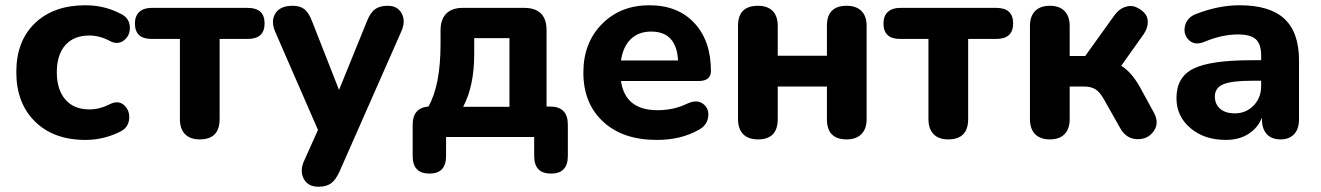

<svg xmlns="http://www.w3.org/2000/svg" viewBox="-20 -521 5022 730"><path d="M305 11Q184 11 113 -59Q42 -129 42 -247Q42 -365 113 -433Q184 -501 305 -501Q378 -501 440 -468Q471 -453 473.5 -420.5Q476 -388 452.5 -368.5Q429 -349 398 -365Q359 -386 320 -386Q261 -386 228.5 -349.5Q196 -313 196 -246Q196 -180 228.5 -142.5Q261 -105 320 -105Q359 -105 398 -125Q430 -141 452 -121Q474 -101 471 -68.5Q468 -36 438 -21Q375 11 305 11Z M739 9Q703 9 683.5 -11Q664 -31 664 -68V-373H556Q493 -373 493 -432Q493 -460 509.5 -475.5Q526 -491 556 -491H922Q986 -491 986 -432Q986 -373 922 -373H815V-68Q815 9 739 9Z M1191 189Q1151 189 1135 159Q1119 129 1136 91L1189 -27L1026 -401Q1009 -441 1027 -470Q1045 -499 1093 -499Q1121 -499 1137.5 -486Q1154 -473 1167 -439L1269 -179L1375 -440Q1388 -473 1406 -486Q1424 -499 1454 -499Q1492 -499 1507.5 -469.5Q1523 -440 1506 -402L1271 131Q1256 164 1238 176.5Q1220 189 1191 189Z M1613 139Q1549 139 1549 72V-47Q1549 -111 1609 -116Q1655 -197 1655 -354V-406Q1655 -447 1676.5 -469Q1698 -491 1739 -491H1973Q2058 -491 2058 -406V-116H2071Q2139 -116 2139 -47V72Q2139 139 2075 139Q2011 139 2011 72V0H1676V72Q1676 139 1613 139ZM1741 -115H1917V-376H1783V-316Q1783 -194 1741 -115Z M2477 11Q2348 11 2273 -58.5Q2198 -128 2198 -245Q2198 -358 2268.5 -429.5Q2339 -501 2449 -501Q2557 -501 2620 -433.5Q2683 -366 2683 -251Q2683 -213 2636 -213H2341Q2357 -102 2480 -102Q2542 -102 2593 -127Q2630 -144 2653.5 -126Q2677 -108 2672.5 -76Q2668 -44 2636 -27Q2569 11 2477 11ZM2456 -401Q2408 -401 2378.5 -372.5Q2349 -344 2341 -291H2558Q2552 -401 2456 -401Z M2862 9Q2825 9 2805.5 -11Q2786 -31 2786 -68V-423Q2786 -499 2862 -499Q2898 -499 2917.5 -479.5Q2937 -460 2937 -423V-309H3124V-423Q3124 -499 3199 -499Q3235 -499 3255 -479.5Q3275 -460 3275 -423V-68Q3275 -31 3255 -11Q3235 9 3199 9Q3124 9 3124 -68V-192H2937V-68Q2937 9 2862 9Z M3585 9Q3549 9 3529.5 -11Q3510 -31 3510 -68V-373H3402Q3339 -373 3339 -432Q3339 -460 3355.5 -475.5Q3372 -491 3402 -491H3768Q3832 -491 3832 -432Q3832 -373 3768 -373H3661V-68Q3661 9 3585 9Z M3972 9Q3935 9 3915.5 -11Q3896 -31 3896 -68V-422Q3896 -459 3915.5 -479Q3935 -499 3972 -499Q4008 -499 4027.5 -479Q4047 -459 4047 -422V-308H4106L4218 -464Q4234 -486 4256 -494Q4278 -502 4296.5 -495Q4315 -488 4329.5 -473.5Q4344 -459 4344 -437Q4344 -415 4329 -392L4243 -271Q4282 -247 4314 -190L4367 -93Q4389 -53 4366 -21.5Q4343 10 4302 8Q4261 6 4239 -34L4178 -142Q4162 -171 4145 -181.5Q4128 -192 4101 -192H4047V-68Q4047 -31 4027.5 -11Q4008 9 3972 9Z M4641 11Q4559 11 4506 -34Q4453 -79 4453 -148Q4453 -228 4517.5 -260Q4582 -292 4739 -292H4775V-309Q4775 -353 4755 -371.5Q4735 -390 4687 -390Q4626 -390 4559 -362Q4523 -347 4500.5 -368.5Q4478 -390 4485.5 -422.5Q4493 -455 4528 -468Q4613 -501 4693 -501Q4808 -501 4863.5 -449.5Q4919 -398 4919 -290V-68Q4919 -31 4900.5 -11Q4882 9 4849 9Q4815 9 4796.5 -11Q4778 -31 4778 -68V-74Q4763 -35 4727 -12Q4691 11 4641 11ZM4675 -90Q4717 -90 4746 -119.5Q4775 -149 4775 -194V-214H4740Q4663 -214 4631 -200.5Q4599 -187 4599 -154Q4599 -125 4619 -107.5Q4639 -90 4675 -90Z"/></svg>

Font: Nunito ExtraBold
Style: Regular
Weight: 800
Designer: Vernon Adams
Foundry: Vernon Adams
Version: Version 3.602